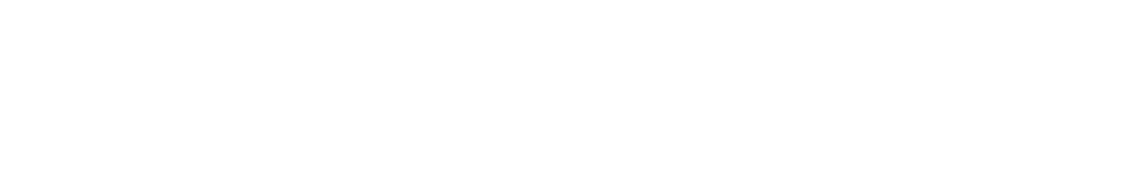

<svg xmlns="http://www.w3.org/2000/svg" viewBox="-107 -88 638 108"><path d="M0 0 -87 -68Z"/></svg>

Font: Proton
Style: LitIt
Weight: 500
Version: Version 1.017